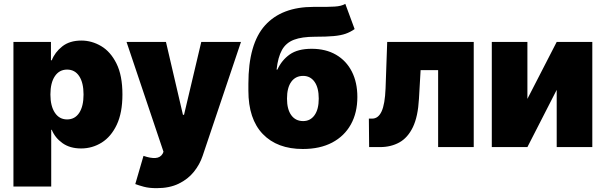

<svg xmlns="http://www.w3.org/2000/svg" viewBox="-20 -763 3142 996"><path d="M49.7 204.5V-545.5H244.3V-450.3H248.6Q264.6 -491.8 302.9 -522.2Q341.3 -552.6 402 -552.6Q456 -552.6 504.8 -523.8Q553.6 -495 584.3 -433.2Q615.1 -371.4 615.1 -272.7Q615.1 -178.3 585.8 -116.1Q556.5 -54 507.6 -23.4Q458.8 7.1 400.6 7.1Q343 7.1 304.3 -20.4Q265.6 -47.9 248.6 -89.5H245.7V204.5ZM241.5 -272.7Q241.5 -213.1 264.6 -178.3Q287.6 -143.5 328.1 -143.5Q368.6 -143.5 391 -177.7Q413.4 -212 413.4 -272.7Q413.4 -333.5 391 -367.7Q368.6 -402 328.1 -402Q287.6 -402 264.6 -367.7Q241.5 -333.5 241.5 -272.7Z M792.6 213.1Q753.6 213.1 726.4 205.8Q699.2 198.5 681.8 191.8L724.4 45.5Q760.7 58.2 786.2 56.6Q811.8 55 823.9 34.1L828.1 24.1L636.4 -545.5H840.9L929 -167.6H934.7L1024.1 -545.5H1230.1L1031.2 45.5Q1016.3 90.2 985.6 128.4Q954.9 166.5 907.1 189.8Q859.4 213.1 792.6 213.1Z M1771.3 -742.9 1819.6 -612.2Q1797.6 -596.6 1772.7 -587.9Q1747.9 -579.2 1710.6 -575.8Q1673.3 -572.4 1613.6 -572.4Q1546.2 -572.4 1505 -556.8Q1463.8 -541.2 1442.8 -503.9Q1421.9 -466.6 1414.8 -402H1419Q1441.4 -451 1483.1 -480.5Q1524.9 -509.9 1596.6 -509.9Q1670.1 -509.9 1723.4 -478.9Q1776.6 -447.8 1805.2 -391.7Q1833.8 -335.6 1833.8 -259.9Q1833.8 -178.3 1800.1 -117.5Q1766.3 -56.8 1703.1 -23.4Q1639.9 9.9 1551.1 9.9Q1418 9.9 1343.2 -67.8Q1268.5 -145.6 1268.5 -292.6V-328.1Q1268.5 -535.5 1354.9 -631.4Q1441.4 -727.3 1606.5 -727.3Q1613.6 -727.3 1620.4 -727.3Q1627.1 -727.3 1633.5 -727.3Q1680.8 -726.9 1715.7 -728.9Q1750.7 -730.8 1771.3 -742.9ZM1552.6 -134.9Q1589.8 -134.9 1611.7 -165.5Q1633.5 -196 1633.5 -251.4Q1633.5 -307.9 1611.7 -338.6Q1589.8 -369.3 1552.6 -369.3Q1513.1 -369.3 1490.9 -338.6Q1468.8 -307.9 1468.8 -251.4Q1468.8 -196 1490.9 -165.5Q1513.1 -134.9 1552.6 -134.9Z M1894.9 0 1893.5 -147.7H1910.5Q1942.5 -147.7 1959.7 -185.4Q1976.9 -223 1980.1 -304L1988.6 -545.5H2437.5V0H2252.8V-399.1H2161.9L2153.4 -251.4Q2148.4 -158.4 2121.8 -103.3Q2095.2 -48.3 2051.5 -24.1Q2007.8 0 1951.7 0Z M2715.9 -250 2867.9 -545.5H3052.6V0H2867.9V-296.9L2715.9 0H2531.2V-545.5H2715.9Z"/></svg>

Font: Inter UI Black
Style: Regular
Weight: 900
Designer: Rasmus Andersson
Foundry: rsms
Version: 3.2;8d6f07862